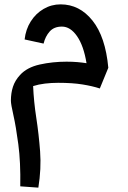

<svg xmlns="http://www.w3.org/2000/svg" viewBox="-20 -406 587 881"><path d="M258 -386Q345 -386 404.5 -311.5Q464 -237 477 -95L438 0Q405 -11 358.5 -18.5Q312 -26 247 -26Q216 -26 186.5 -22.5Q157 -19 132 -11Q135 60 146.5 134.5Q158 209 164 288.5Q170 368 156 455L73 449Q75 338 64 255.5Q53 173 41.5 122.5Q30 72 30 56Q30 21 39.5 -8Q49 -37 72 -62Q104 -97 162.5 -110Q221 -123 285 -123Q313 -123 335.5 -121Q358 -119 377 -116Q364 -196 333.5 -240Q303 -284 264 -284Q228 -284 208 -261.5Q188 -239 180 -206L93 -225Q98 -271 121 -307.5Q144 -344 180 -365Q216 -386 258 -386Z"/></svg>

Font: Readex Pro
Style: Regular
Weight: 400
Designer: Bonnie Shaver-Troup, Thomas Jockin
Foundry: Lexend
Version: Version 1.204; ttfautohint (v1.8.4.7-5d5b)